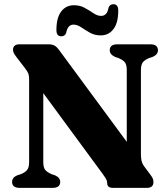

<svg xmlns="http://www.w3.org/2000/svg" viewBox="-20 -916 815 936"><path d="M273.5 -29Q273.5 -0.5 236.5 0H76Q39 -0.5 39 -29Q39 -51 64.5 -61.5L82 -67Q104.5 -76.5 113.2 -88.8Q122 -101 122 -127V-530Q122 -547 118.2 -557.2Q114.5 -567.5 100.5 -585.5L60.5 -637.5Q50.5 -650.5 47 -658Q43.5 -665.5 43.5 -673.5Q43.5 -700 75.5 -700H216.5Q234 -700 245.2 -694Q256.5 -688 268.5 -671.5L598 -224.5V-573Q598 -598.5 590 -610.5Q582 -622.5 557.5 -633L541 -638.5Q515 -650.5 515 -671Q515 -700 552 -700H712.5Q750 -700 750 -671Q750 -650 724 -638.5L707 -633Q684.5 -623.5 675.8 -611.5Q667 -599.5 667 -573V-164Q667 -145.5 670 -132Q673 -118.5 681 -107.5L712 -66Q723 -51.5 725.5 -43.8Q728 -36 728 -28Q728 0 695 0H531.5Q502.5 0 502.5 -23Q502.5 -31.5 499 -39.5Q495.5 -47.5 480 -69L191 -462V-126.5Q191 -102 198.8 -90Q206.5 -78 231 -67L248 -61.5Q273.5 -50 273.5 -29ZM471 -743.5Q441.5 -743.5 418.5 -756.5Q395.5 -769.5 376 -782.8Q356.5 -796 338.5 -796Q310 -796 302.5 -755.5Q296.5 -739 279 -739Q255 -739 255 -769.5Q255 -829 278.2 -859.8Q301.5 -890.5 340.5 -890.5Q370 -890.5 393.2 -877.5Q416.5 -864.5 435.8 -851.5Q455 -838.5 473 -838.5Q502.5 -838.5 509 -878.5Q515.5 -895.5 533 -895.5Q556.5 -895.5 556.5 -864.5Q556.5 -805 533.2 -774.2Q510 -743.5 471 -743.5Z"/></svg>

Font: Fraunces 9pt
Style: Bold
Weight: 700
Version: Version 1.000;[b76b70a41]